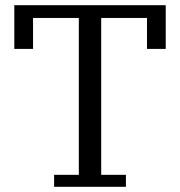

<svg xmlns="http://www.w3.org/2000/svg" viewBox="-20 -718 692 738"><path d="M188 -46H283V-649H107V-530H35V-698H617V-530H545V-649H369V-46H464V0H188Z"/></svg>

Font: IBM Plex Serif
Style: Regular
Weight: 400
Designer: Mike Abbink, Paul van der Laan, Pieter van Rosmalen
Foundry: Bold Monday
Version: Version 2.6